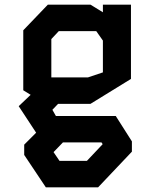

<svg xmlns="http://www.w3.org/2000/svg" viewBox="-20 -569 640 821"><path d="M249 40H414L419 47.5L351.5 119H234.5L209 81.5ZM199.5 -402 231.5 -436H391.5L420 -395.5V-259.5L356 -238H199.5ZM367 -125 540 -231.5V-549H420V-516.5L367 -549H184.5L79.5 -439.5V-183L111 -163.5L60 -115L134.5 -1.5L83.5 49.5V93.5L176 232H399.5L544 79.5V35.5L475 -73H219L204 -99.5L228.5 -125Z"/></svg>

Font: Kode Mono
Style: Regular
Weight: 400
Monospace: yes
Designer: Isa Ozler
Foundry: Kadena LLC
Version: Version 1.000;gftools[0.9.28]